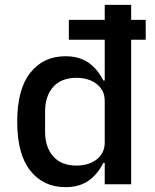

<svg xmlns="http://www.w3.org/2000/svg" viewBox="-20 -760 640 792"><path d="M412 -88H406Q383 -41 345 -14.5Q307 12 250 12Q159 12 105 -56Q51 -124 51 -258Q51 -392 105 -460Q159 -528 250 -528Q307 -528 345 -501.5Q383 -475 406 -428H412V-596H264V-678H412V-740H521V-678H581V-596H521V0H412ZM412 -172V-344Q412 -368 402.5 -385.5Q393 -403 377 -415Q361 -427 340 -433Q319 -439 295 -439Q233 -439 199.5 -401.5Q166 -364 166 -300V-216Q166 -153 199.5 -115Q233 -77 295 -77Q319 -77 340 -83Q361 -89 377 -101Q393 -113 402.5 -130.5Q412 -148 412 -172Z"/></svg>

Font: IBM Plaex Mono Medium
Style: Regular
Weight: 500
Designer: Mike Abbink, Paul van der Laan, Pieter van Rosmalen
Foundry: Bold Monday
Version: Version 2.003